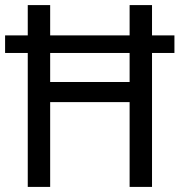

<svg xmlns="http://www.w3.org/2000/svg" viewBox="-21 -734 706 754"><path d="M88 0V-526H-1V-595H88V-714H176V-595H488V-714H576V-595H664V-526H576V0H488V-333H176V0ZM176 -412H488V-526H176Z"/></svg>

Font: Noto Sans Hebrew SemiCondensed
Style: Regular
Weight: 400
Width: 4
Designer: Monotype Design Team
Foundry: Monotype Imaging Inc.
Version: Version 2.004; ttfautohint (v1.8.4.7-5d5b)